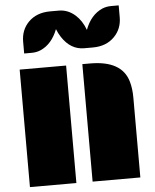

<svg xmlns="http://www.w3.org/2000/svg" viewBox="-63 -1029 875 1082"><g transform="rotate(-5 374.5 -488.5)"><path d="M416.5 -664.6H460.4Q640.1 -664.6 674.8 -543Q686.5 -502.9 686.5 -451.2V0H416.5ZM62 -664.6H324.7V0H62ZM95.2 -752.9V-819.8Q95.2 -885.7 138.2 -929.7Q184.6 -976.6 261.2 -976.6H310.5Q362.3 -976.6 403.8 -939.5Q439.5 -907.7 459 -854.5Q489.7 -937.5 556.2 -966.8Q579.6 -976.6 607.4 -976.6H649.4V-909.7Q649.4 -843.8 606 -799.8Q560.1 -752.9 483.4 -752.9H434.6Q358.4 -752.9 309.1 -828.1Q294.9 -850.1 285.6 -874Q253.4 -791 188 -762.7Q165 -752.9 137.2 -752.9Z"/></g></svg>

Font: Plaster
Style: Regular
Weight: 400
Designer: Eben Sorkin
Foundry: Eben Sorkin
Version: Version 1.007